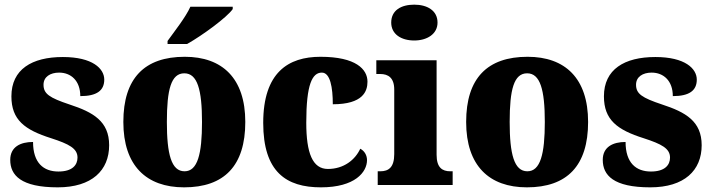

<svg xmlns="http://www.w3.org/2000/svg" viewBox="-20 -795 3058 825"><path d="M228 10C375 10 449 -63 449 -171C449 -274 380 -313 279 -346C192 -375 167 -392 167 -431C167 -465 196 -483 234 -483C285 -483 325 -448 325 -382C396 -382 428 -406 428 -453C428 -500 378 -550 250 -550C117 -550 29 -497 29 -381C29 -280 86 -237 200 -201C277 -176 313 -157 313 -118C313 -86 291 -58 231 -58C167 -58 122 -95 122 -185C68 -185 24 -164 24 -108C24 -42 70 10 228 10Z M700 -619V-606H784C850 -643 956 -721 980 -756V-766H798C778 -721 728 -658 700 -619ZM771 10C944 10 1034 -83 1034 -271C1034 -459 935 -551 774 -551C601 -551 510 -459 510 -271C510 -83 609 10 771 10ZM773 -59C716 -59 697 -133 697 -271C697 -410 715 -480 772 -480C828 -480 848 -410 848 -271C848 -133 829 -59 773 -59Z M1359 10C1506 10 1557 -56 1557 -107C1557 -127 1547 -146 1528 -156C1506 -108 1457 -69 1389 -69C1323 -69 1296 -137 1296 -268C1296 -434 1322 -483 1363 -483C1399 -483 1410 -419 1410 -347C1540 -347 1559 -403 1559 -444C1559 -497 1510 -551 1357 -551C1219 -551 1111 -484 1111 -267C1111 -56 1210 10 1359 10Z M1760 -621C1814 -621 1860 -648 1860 -698C1860 -751 1814 -775 1760 -775C1704 -775 1661 -751 1661 -698C1661 -648 1704 -621 1760 -621ZM1603 0H1925V-59H1915C1880 -59 1856 -75 1856 -130V-536H1597V-477H1614C1648 -477 1674 -461 1674 -410V-133C1674 -76 1650 -59 1614 -59H1603Z M2244 10C2417 10 2507 -83 2507 -271C2507 -459 2408 -551 2247 -551C2074 -551 1983 -459 1983 -271C1983 -83 2082 10 2244 10ZM2246 -59C2189 -59 2170 -133 2170 -271C2170 -410 2188 -480 2245 -480C2301 -480 2321 -410 2321 -271C2321 -133 2302 -59 2246 -59Z M2774 10C2921 10 2995 -63 2995 -171C2995 -274 2926 -313 2825 -346C2738 -375 2713 -392 2713 -431C2713 -465 2742 -483 2780 -483C2831 -483 2871 -448 2871 -382C2942 -382 2974 -406 2974 -453C2974 -500 2924 -550 2796 -550C2663 -550 2575 -497 2575 -381C2575 -280 2632 -237 2746 -201C2823 -176 2859 -157 2859 -118C2859 -86 2837 -58 2777 -58C2713 -58 2668 -95 2668 -185C2614 -185 2570 -164 2570 -108C2570 -42 2616 10 2774 10Z"/></svg>

Font: Noto Serif Sinhala SemiCondensed Black
Style: Regular
Weight: 900
Width: 4
Designer: Jelle Bosma - Monotype Design Team
Foundry: Monotype Imaging Inc.
Version: Version 2.007